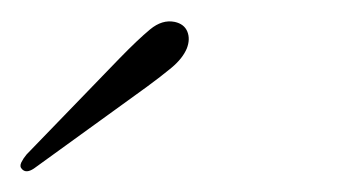

<svg xmlns="http://www.w3.org/2000/svg" viewBox="-129 -690 330 184"><path d="M-14.5 -634Q3 -652 14.8 -661.8Q26.5 -671.5 38.5 -669Q47.5 -667 50.5 -659.8Q53.5 -652.5 50 -643.5Q46 -634 35.5 -625.2Q25 -616.5 12 -607L-96.5 -528.5Q-104 -523.5 -108 -528Q-110.5 -530.5 -108.5 -534.5Q-106.5 -538.5 -103.5 -542Z"/></svg>

Font: Fraunces 9pt S100 Thin
Style: Italic
Weight: 100
Italic angle: -16°
Version: Version 1.000; ttfautohint (v1.8.3)